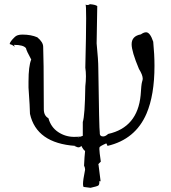

<svg xmlns="http://www.w3.org/2000/svg" viewBox="-20 -684 816 916"><path d="M412 212Q444 205 449 201Q454 197 454 185V180L460 181Q455 136 450 102L449 101Q449 98 461 87Q454 40 454 27Q454 25 454.5 19.5Q455 14 487 0Q490 4 493 12Q626 -19 679 -142Q717 -231 717 -370Q717 -424 711 -485Q696 -530 677 -530Q666 -530 652 -520Q608 -512 608 -473Q608 -438 643 -355Q661 -326 661 -308Q661 -304 657.5 -292.5Q654 -281 651 -230Q636 -76 496 -45Q483 -33 472 -33Q456 -33 456 -48V-52Q453 -65 449 -359Q449 -397 441 -477L444 -655Q435 -662 409 -664Q404 -660 397 -660Q393 -660 388 -662Q391 -662 391 -596Q391 -522 387 -361Q390 -342 390 -320Q390 -298 387 -272Q385 -132 375 -102V-36Q365 -32 352 -29L351 -31Q351 -34 357 -34L363 -33Q348 -31 334 -31Q292 -31 257.5 -54Q223 -77 211 -120Q189 -132 189 -163L188 -368Q186 -438 186 -460.5Q186 -483 158 -506Q128 -519 87 -519Q61 -519 50 -507Q28 -486 26 -474Q47 -467 50 -459L47 -470Q92 -470 104 -454Q106 -442 129 -400Q116 -369 116 -295V-266Q123 -167 123 -141Q154 -1 339 12L336 15L340 14Q348 19 354 19Q362 19 368 12Q379 33 386 36Q383 62 381 106Q386 116 386 125L385 131Q376 175 376 194Q376 207 380 208Z"/></svg>

Font: Xiaobo Songti 小帛宋体
Style: Regular
Weight: 400
Version: Version 1.501;March 17, 2024;FontCreator 14.0.0.2814 64-bit